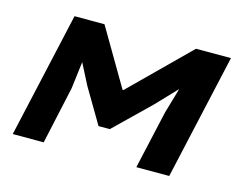

<svg xmlns="http://www.w3.org/2000/svg" viewBox="-70 -545 824 650"><g transform="rotate(15 342.5 -219.5)"><path d="M498 -204.1 523.9 -293 455.1 -220.7 332 -101.1H292.5L220.7 -222.7L183.1 -295.9L171.4 -201.2L127.4 0H19L117.7 -439.5H222.7L339.4 -240.7H342.3L543.5 -439.5H666L567.4 0H452.1Z"/></g></svg>

Font: PT Astra Sans
Style: Bold Italic
Weight: 700
Italic angle: -16°
Designer: A.Korolkova, I. Chaeva
Foundry: ParaType Ltd
Version: Version 1.002W